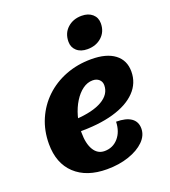

<svg xmlns="http://www.w3.org/2000/svg" viewBox="-156 -965 973 1102"><g transform="rotate(-20 330.5 -414.0)"><path d="M308 25Q184 25 113.5 -41Q43 -107 43 -225Q43 -306 72.5 -374.5Q102 -443 155 -493.5Q208 -544 280 -572Q352 -600 437 -600Q529 -600 579.5 -562Q630 -524 630 -455Q630 -384 580.5 -333Q531 -282 440 -256Q349 -230 222 -232L235 -306Q342 -312 399.5 -345.5Q457 -379 457 -434Q457 -456 442 -469.5Q427 -483 403 -483Q371 -483 342 -462Q313 -441 290 -404Q267 -367 254 -320.5Q241 -274 241 -223Q241 -155 264.5 -116.5Q288 -78 330 -78Q381 -78 414 -115.5Q447 -153 449 -214Q509 -214 540.5 -192Q572 -170 572 -128Q572 -85 537 -50.5Q502 -16 442 4.5Q382 25 308 25ZM438 -661Q397 -661 373 -682.5Q349 -704 349 -738Q349 -790 383.5 -821.5Q418 -853 470 -853Q511 -853 535.5 -831.5Q560 -810 560 -775Q560 -724 525.5 -692.5Q491 -661 438 -661Z"/></g></svg>

Font: Lemonada
Style: Regular
Weight: 400
Designer: Mohamed Gaber (Arabic), Eduardo Tunni (Latin)
Foundry: Kief Type Foundry
Version: Version 4.005